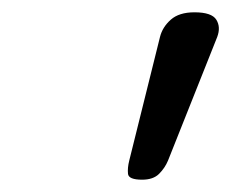

<svg xmlns="http://www.w3.org/2000/svg" viewBox="-20 -940 376 312"><path d="M211 -648Q189 -648 188 -657.5Q187 -667 190 -679L240 -880Q244 -896 257.5 -908Q271 -920 296 -920Q324 -920 331.5 -908Q339 -896 333 -880L253 -679Q248 -667 238.5 -657.5Q229 -648 211 -648Z"/></svg>

Font: Playwrite DK Loopet
Style: Regular
Weight: 400
Designer: Veronika Burian, José Scaglione
Foundry: TypeTogether
Version: Version 1.002